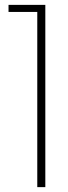

<svg xmlns="http://www.w3.org/2000/svg" viewBox="-20 -768 281 788"><path d="M133 0V-719H15V-748H166V0Z"/></svg>

Font: Poiret One
Style: Regular
Weight: 400
Designer: Denis Masharov
Foundry: Denis Masharov
Version: Version 1.001